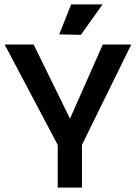

<svg xmlns="http://www.w3.org/2000/svg" viewBox="-20 -852 617 872"><path d="M242.2 0V-193.8L1 -649.9H132.8L297.9 -313L446.8 -649.9H576.2L352.1 -193.8V0ZM249 -695.8 303.2 -832H445.8L347.2 -693.8Z"/></svg>

Font: Apfel Grotezk Mittel
Style: Regular
Weight: 500
Designer: Luigi Gorlero
Foundry: © 2023, Luigi Gorlero & Collletttivo
Version: Version 2.000;Glyphs 3.2 (3217)